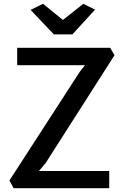

<svg xmlns="http://www.w3.org/2000/svg" viewBox="-20 -996 654 1016"><path d="M52 0 30 -41 402 -616 430 -651H71V-743H563L586 -704L222 -134L186 -91H558V0ZM265 -814 142 -943.5 207.5 -976 313 -890.5 421 -976 483 -945 363 -814Z"/></svg>

Font: Koeln Type Sans
Style: Regular
Weight: 400
Designer: Eben Sorkin
Foundry: Eben Sorkin
Version: Version 2.001